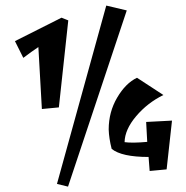

<svg xmlns="http://www.w3.org/2000/svg" viewBox="-20 -612 676 696"><path d="M186.5 54.7 365.2 -591.8 439.5 -574.2 226.6 64.5ZM203.1 -547.9 227.5 -538.1 193.4 -222.7 131.8 -216.8 119.1 -441.4Q95.7 -425.8 64.5 -402.3L34.2 -462.9ZM431.6 -96.7Q460 -92.8 513.7 -97.7L509.8 -169.9L603.5 -174.8L584 2L522.5 7.8L518.6 -43Q420.9 -43 384.8 -72.3Q375 -110.4 374 -142.6Q374 -206.1 404.8 -258.3Q435.5 -310.5 476.6 -330.1L572.3 -267.6Q514.6 -239.3 473.6 -190.9Q432.6 -142.6 431.6 -96.7Z"/></svg>

Font: Ravi Prakash
Style: Regular
Weight: 400
Designer: Appaji Ambarisha Darbha
Version: Version 1.0.4; ttfautohint (v1.2.42-39fb)